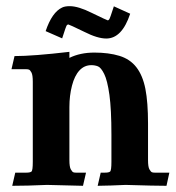

<svg xmlns="http://www.w3.org/2000/svg" viewBox="-20 -600 569 620"><path d="M323.2 -475.6Q294.9 -475.6 252.4 -497.1Q203.1 -521 200.7 -521Q198.2 -521 195.8 -518.6Q193.4 -516.1 180.7 -476.1L127.4 -499.5Q147.9 -560.5 180.7 -575.7Q189.5 -580.1 205.1 -580.1Q232.9 -580.1 275.9 -558.6Q326.2 -534.2 328.1 -534.2Q329.6 -534.2 332.3 -536.9Q335 -539.6 347.7 -579.6L400.4 -555.7Q374 -475.6 323.2 -475.6ZM248 0Q209 -0.5 131.8 -2.9Q66.4 0 19.5 0L29.3 -42.5H64.9Q77.1 -42.5 81.5 -45.9Q85.9 -49.3 85.9 -77.1V-335.9Q85.9 -357.9 81.5 -366Q77.1 -374 73.5 -375.2Q69.8 -376.5 64.9 -376.5H17.1L26.9 -418.9Q86.9 -418.9 204.1 -432.6V-413.1Q238.8 -430.2 284.7 -430.2Q331.1 -430.2 365.5 -419.7Q399.9 -409.2 420.4 -382.8Q440.9 -356.4 449.5 -313Q458 -269.5 458 -201.2V-83Q458 -61 462.6 -53Q467.3 -44.9 470.9 -43.7Q474.6 -42.5 479.5 -42.5H526.9L517.6 0Q479.5 0 385.7 -2.9Q335.4 -0.5 295.4 0L305.2 -42.5H318.8Q331.1 -42.5 335.4 -45.9Q339.8 -49.3 339.8 -77.1V-165Q339.8 -247.1 333.3 -293.9Q326.7 -340.8 316.4 -361.3Q306.2 -381.8 296.4 -385.7Q286.6 -389.6 274.9 -389.6Q252.4 -389.6 236.6 -372.6Q220.7 -355.5 212.4 -323.2Q204.1 -291 204.1 -253.9V-83Q204.1 -61 208.7 -53Q213.4 -44.9 216.8 -43.7Q220.2 -42.5 225.1 -42.5H257.8Z"/></svg>

Font: Quaaykop
Style: Bold
Weight: 700
Designer: Tup Wanders
Foundry: Free font, DO NOT SELL
Version: Version 1.00;July 31, 2023;FontCreator 11.5.0.2430 64-bit